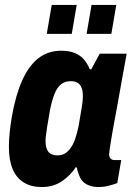

<svg xmlns="http://www.w3.org/2000/svg" viewBox="-20 -744 536 776"><path d="M149 12Q106 12 76 -6.5Q46 -25 31 -61Q16 -97 16 -150Q16 -177 19 -207.5Q22 -238 28 -273Q43 -359 69.5 -418.5Q96 -478 135 -508.5Q174 -539 227 -539Q259 -539 281.5 -530Q304 -521 318.5 -504.5Q333 -488 343 -464H349L383 -527H492L468 -395Q464 -370 457.5 -335.5Q451 -301 444.5 -265.5Q438 -230 432.5 -198.5Q427 -167 424 -146Q421 -125 421 -121Q421 -109 427 -103Q433 -97 443 -97H470L454 -4Q438 2 418 7Q398 12 378 12Q351 12 330 1Q309 -10 300 -35Q297 -42 294.5 -49.5Q292 -57 291 -67L286 -68Q264 -34 229.5 -11Q195 12 149 12ZM213 -116Q229 -116 242 -123.5Q255 -131 266 -146.5Q277 -162 284.5 -184.5Q292 -207 298 -236Q305 -279 309 -302Q313 -325 314 -336.5Q315 -348 315 -355Q315 -375 310 -388.5Q305 -402 294 -409Q283 -416 266 -416Q243 -416 227 -403.5Q211 -391 200.5 -365Q190 -339 182 -299Q174 -255 170.5 -231Q167 -207 165.5 -195.5Q164 -184 164 -175Q164 -145 175.5 -130.5Q187 -116 213 -116ZM169 -607 189 -724H290L270 -607ZM330 -607 350 -724H450L430 -607Z"/></svg>

Font: Archivo Condensed ExtraBold
Style: Italic
Weight: 800
Width: 3
Italic angle: -10°
Designer: Hector Gatti
Foundry: Omnibus-Type
Version: Version 2.001